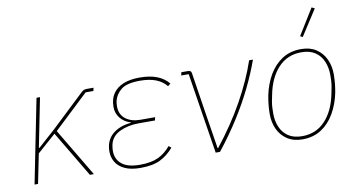

<svg xmlns="http://www.w3.org/2000/svg" viewBox="-74 -940 2126 1141"><g transform="rotate(-10 988.5 -369.5)"><path d="M387 0 222 -277 110 -178 74 0H53L154 -506H175L116 -210H120L225 -304L426 -494Q434 -501 441 -503.5Q448 -506 458 -506H498L494 -487H447L238 -290L411 0Z M877 -87 892 -75Q856 -33 811 -10.5Q766 12 691 12Q632 12 595 -6Q558 -24 541.5 -53Q525 -82 525 -115Q525 -181 567.5 -218.5Q610 -256 681 -262V-264Q640 -277 617.5 -306Q595 -335 595 -372Q595 -421 617 -453Q639 -485 679.5 -501.5Q720 -518 777 -518Q841 -518 884 -500.5Q927 -483 952 -451L936 -438Q912 -468 873 -483.5Q834 -499 776 -499Q698 -499 663.5 -472Q629 -445 619 -404Q618 -397 617 -389.5Q616 -382 616 -372Q616 -323 650.5 -296.5Q685 -270 739 -270H828L824 -251H727Q661 -251 611 -227Q561 -203 550 -153Q547 -139 546.5 -130Q546 -121 546 -115Q546 -66 581.5 -36.5Q617 -7 691 -7Q759 -7 801.5 -27Q844 -47 877 -87Z M1172 0H1146L1069 -487H1024L1028 -506H1066Q1076 -506 1082 -502.5Q1088 -499 1089 -490L1128 -238L1162 -24H1165Q1263 -148 1331 -270.5Q1399 -393 1437 -506H1460Q1432 -427 1391 -343Q1350 -259 1295.5 -173Q1241 -87 1172 0Z M1668 12Q1615 12 1577.5 -12.5Q1540 -37 1521 -78Q1502 -119 1502 -169Q1502 -198 1505 -226.5Q1508 -255 1513 -281Q1527 -349 1558.5 -402.5Q1590 -456 1638 -487Q1686 -518 1752 -518Q1806 -518 1843 -493.5Q1880 -469 1899 -428Q1918 -387 1918 -337Q1918 -308 1915 -279.5Q1912 -251 1907 -225Q1893 -158 1861.5 -104Q1830 -50 1782 -19Q1734 12 1668 12ZM1670 -7Q1754 -7 1809 -65.5Q1864 -124 1884 -225L1892 -265Q1895 -282 1896 -300Q1897 -318 1897 -337Q1897 -381 1881.5 -418Q1866 -455 1833.5 -477Q1801 -499 1750 -499Q1666 -499 1611 -440.5Q1556 -382 1536 -281L1528 -241Q1525 -225 1524 -207Q1523 -189 1523 -169Q1523 -125 1538.5 -88Q1554 -51 1586.5 -29Q1619 -7 1670 -7ZM1875 -742 1775 -587 1760 -594 1857 -751Z"/></g></svg>

Font: IBM Plex Sans Thin
Style: Italic
Weight: 250
Italic angle: -11.31°
Designer: Mike Abbink, Paul van der Laan, Pieter van Rosmalen
Foundry: Bold Monday
Version: Version 3.201